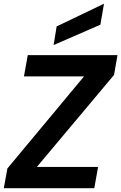

<svg xmlns="http://www.w3.org/2000/svg" viewBox="-26 -990 638 1010"><path d="M-6 0 13 -104 416 -588H100L120 -700H592L574 -596L168 -112H490L470 0ZM256 -753 272 -851 520 -970H521L502 -860Z"/></svg>

Font: DM Sans 28pt
Style: Bold Italic
Weight: 700
Italic angle: -10°
Version: Version 4.004;gftools[0.9.30]